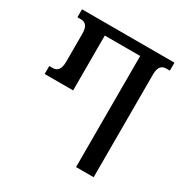

<svg xmlns="http://www.w3.org/2000/svg" viewBox="-164 -848 948 982"><g transform="rotate(30 309.5 -357.0)"><path d="M418 0H522V-607C522 -655 542 -667 567 -667H587V-714H41V-667H61C85 -667 105 -655 105 -607V-441C105 -392 85 -379 61 -379H41V-332H209V-656H418Z"/></g></svg>

Font: Noto Serif Georgian ExtraCondensed Medium
Style: Regular
Weight: 500
Width: 2
Designer: Monotype Design Team, Akaki Razmadze
Foundry: Google LLC
Version: Version 2.003